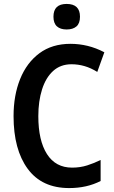

<svg xmlns="http://www.w3.org/2000/svg" viewBox="-20 -947 578 977"><path d="M344 -620Q288 -620 250.5 -586Q213 -552 194 -492Q175 -432 175 -356Q175 -232 219 -163Q263 -94 347 -94Q388 -94 424 -105.5Q460 -117 492 -133V-26Q422 10 332 10Q193 10 121 -88Q49 -186 49 -356Q49 -462 82.5 -545Q116 -628 180.5 -676Q245 -724 339 -724Q383 -724 426 -713.5Q469 -703 511 -681L475 -581Q443 -601 410.5 -610.5Q378 -620 344 -620ZM319 -927Q387 -927 387 -862Q387 -828 369 -812.5Q351 -797 319 -797Q287 -797 269.5 -813Q252 -829 252 -862Q252 -927 319 -927Z"/></svg>

Font: Noto Sans Hebrew Condensed SemiBold
Style: Regular
Weight: 600
Width: 3
Designer: Ben Nathan
Foundry: Google LLC
Version: Version 3.001; ttfautohint (v1.8.4.7-5d5b)